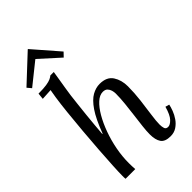

<svg xmlns="http://www.w3.org/2000/svg" viewBox="-288 -1049 1148 1148"><g transform="rotate(-45 286.0 -475.0)"><path d="M432 11Q385 11 368 -14Q351 -39 351 -85Q351 -113 355.5 -151.5Q360 -190 365.5 -233Q371 -276 375.5 -320Q380 -364 380 -403Q380 -415 376 -429Q372 -443 362 -453.5Q352 -464 332 -464Q305 -464 278 -439.5Q251 -415 226.5 -373Q202 -331 182.5 -277.5Q163 -224 152 -166.5Q141 -109 141 -53Q141 -38 141.5 -25.5Q142 -13 143 0H61Q60 -7 60 -12.5Q60 -18 60 -26Q60 -53 63 -109Q66 -165 71 -236.5Q76 -308 82.5 -383Q89 -458 96 -525.5Q103 -593 110 -639Q114 -665 115.5 -672Q117 -679 119 -692L49 -688L53 -728Q97 -728 121.5 -732Q146 -736 159 -742Q172 -748 180 -755H209Q205 -730 200 -699Q195 -668 190 -638Q185 -608 182 -585Q179 -560 174.5 -520.5Q170 -481 165.5 -437.5Q161 -394 157.5 -354Q154 -314 152 -288H155Q189 -379 222 -427Q255 -475 287.5 -493Q320 -511 352 -511Q412 -511 437 -472.5Q462 -434 462 -381Q462 -326 455 -268.5Q448 -211 441 -162.5Q434 -114 434 -85Q434 -67 438.5 -53Q443 -39 461 -39Q478 -39 498.5 -60.5Q519 -82 534 -136L559 -129Q556 -112 547 -88Q538 -64 522.5 -41.5Q507 -19 484.5 -4Q462 11 432 11ZM312 -774 187 -887H185L49 -778L27 -804L195 -961H197L337 -800Z"/></g></svg>

Font: Lora
Style: Italic
Weight: 400
Italic angle: -3°
Designer: Olga Karpushina, Alexei Vanyashin (Cyrillic)
Foundry: Cyreal
Version: Version 3.008